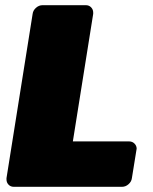

<svg xmlns="http://www.w3.org/2000/svg" viewBox="-20 -720 590 740"><path d="M5 -28.3V-33.3L105.8 -666.7Q107.5 -680 118.8 -690Q130 -700 144.2 -700H310.8Q323.3 -700 331.2 -691.7Q339.2 -683.3 339.2 -671.7V-666.7L260.8 -175H477.5Q490 -175 498.3 -166.7Q506.7 -158.3 506.7 -146.7Q506.7 -145.8 506.2 -144.2Q505.8 -142.5 505.8 -141.7L488.3 -33.3Q486.7 -20 475.4 -10Q464.2 0 450 0H33.3Q20.8 0 12.9 -8.3Q5 -16.7 5 -28.3Z"/></svg>

Font: BoonTook Mon
Style: Italic
Weight: 400
Italic angle: -9°
Designer: Sungsit Sawaiwan
Foundry: FontUni
Version: Version 3.0